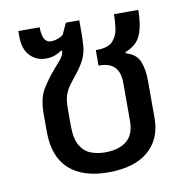

<svg xmlns="http://www.w3.org/2000/svg" viewBox="-67 -615 691 692"><g transform="rotate(-10 278.0 -269.0)"><path d="M276 10Q182 10 132 -36Q82 -82 82 -173V-236Q82 -295 102 -327.5Q122 -360 147 -389Q162 -406 174 -420.5Q186 -435 187 -450L184 -452Q173 -444 158.5 -438.5Q144 -433 126 -433Q90 -433 67 -457.5Q44 -482 44 -527V-548H122Q122 -491 154 -491Q165 -491 177 -495Q189 -499 199 -507L218 -548H267V-503Q267 -474 265 -452Q263 -430 254 -409.5Q245 -389 224 -362Q209 -343 197 -327.5Q185 -312 178 -293Q171 -274 171 -243V-178Q171 -131 186 -106Q201 -81 225 -72Q249 -63 276 -63Q328 -63 356 -86.5Q384 -110 384 -159V-299Q384 -375 311 -375H307V-432H312Q353 -432 370 -451Q387 -470 390.5 -497.5Q394 -525 394 -548H483Q483 -495 469 -459Q455 -423 411 -406V-402Q449 -391 461 -362Q473 -333 473 -290V-154Q473 -77 422 -33.5Q371 10 276 10Z"/></g></svg>

Font: Noto Sans Living
Style: Regular
Weight: 400
Designer: Monotype Design Team
Foundry: Monotype Imaging Inc.
Version: Version 2.013; ttfautohint (v1.8.4.7-5d5b)